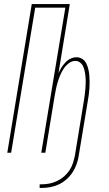

<svg xmlns="http://www.w3.org/2000/svg" viewBox="-20 -755 540 949"><path d="M176 174V156H185Q204 156 223 152.5Q242 149 260.5 140.5Q279 132 295 118.5Q311 105 322.5 88Q334 71 340 52.5Q346 34 350 15Q361 -54 372.5 -122Q384 -190 395 -259Q397 -273 399 -287Q401 -301 402 -315Q403 -329 403.5 -343.5Q404 -358 403 -371.5Q402 -385 399.5 -398.5Q397 -412 392 -424.5Q387 -437 376.5 -445.5Q366 -454 352 -454Q335 -454 319.5 -442Q304 -430 294 -414.5Q284 -399 277 -382Q270 -365 265 -348.5Q260 -332 256.5 -314.5Q253 -297 250 -280L204 0H184L303 -717H154L35 0H16L137 -735H325L269 -393Q275 -407 283.5 -420.5Q292 -434 303 -446Q314 -458 328.5 -465Q343 -472 358 -472Q374 -472 387 -463.5Q400 -455 406.5 -441.5Q413 -428 416.5 -413.5Q420 -399 421.5 -383Q423 -367 423 -351.5Q423 -336 422 -320Q421 -304 419 -288Q417 -272 414 -256L369 15Q366 36 358.5 57Q351 78 338.5 97Q326 116 308.5 131.5Q291 147 270.5 156.5Q250 166 228 170Q206 174 185 174Z"/></svg>

Font: Iosevka SS04 Thin
Style: Italic
Weight: 100
Italic angle: -9°
Monospace: yes
Designer: Belleve Invis
Foundry: Belleve Invis
Version: Version 19.0.0; ttfautohint (v1.8.4)